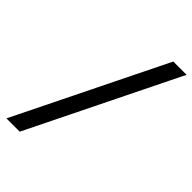

<svg xmlns="http://www.w3.org/2000/svg" viewBox="-249 -860 1022 1022"><g transform="rotate(45 261.5 -349.0)"><path d="M9 72 423 -770H523L109 72Z"/></g></svg>

Font: Exo Thin Medium
Style: Italic
Weight: 500
Italic angle: -9°
Version: Version 2.000